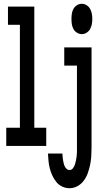

<svg xmlns="http://www.w3.org/2000/svg" viewBox="-20 -770 540 1013"><path d="M13 0V-96H85V-639H22V-735H161V-96H224V0ZM412 -590Q398 -590 386 -597.5Q374 -605 367.5 -617Q361 -629 359 -642.5Q357 -656 357 -670Q357 -684 359 -697.5Q361 -711 367.5 -723Q374 -735 386 -742.5Q398 -750 412 -750Q425 -750 437 -742.5Q449 -735 455.5 -723Q462 -711 464.5 -697.5Q467 -684 467 -670Q467 -656 464.5 -642.5Q462 -629 455.5 -617Q449 -605 437 -597.5Q425 -590 412 -590ZM347 223Q327 223 308.5 214.5Q290 206 277.5 190.5Q265 175 256.5 157Q248 139 243 119.5Q238 100 236 80Q234 60 233 40H309Q310 49 310.5 57.5Q311 66 312.5 74.5Q314 83 316 91.5Q318 100 321.5 107.5Q325 115 331.5 121Q338 127 347 127Q358 127 365 117.5Q372 108 375.5 97.5Q379 87 381 76Q383 65 384.5 54Q386 43 386 32Q386 21 386 10V-424H319V-520H463V10Q463 32 461.5 55Q460 78 455.5 99.5Q451 121 443.5 142.5Q436 164 422.5 182.5Q409 201 389 212Q369 223 347 223Z"/></svg>

Font: Iosevka Curly Slab
Style: Bold
Weight: 700
Monospace: yes
Designer: Belleve Invis
Foundry: Belleve Invis
Version: Version 22.1.2; ttfautohint (v1.8.4)